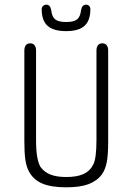

<svg xmlns="http://www.w3.org/2000/svg" viewBox="-20 -790 566 820"><path d="M442 -186V-574Q442 -589 435.5 -597Q429 -605 417 -605Q405 -605 398.5 -597Q392 -589 392 -574V-193Q392 -153 388.5 -126Q385 -99 377 -85Q364 -59 336 -46.5Q308 -34 263 -34Q222 -34 195.5 -44.5Q169 -55 153 -77Q144 -92 139 -119.5Q134 -147 134 -193V-574Q134 -589 127.5 -597Q121 -605 109 -605Q97 -605 90.5 -597Q84 -589 84 -574V-186Q84 -136 88.5 -106.5Q93 -77 104 -57Q123 -22 161 -6Q199 10 263 10Q322 10 358 -3.5Q394 -17 415 -45Q430 -66 436 -97.5Q442 -129 442 -186ZM326 -746Q323 -718 309 -707Q295 -696 263 -696Q230 -696 216 -707Q202 -718 199 -745Q195 -770 178 -770Q170 -770 164 -764.5Q158 -759 158 -751Q158 -718 169.5 -697Q181 -676 204.5 -666.5Q228 -657 262 -657Q297 -657 320 -666.5Q343 -676 354.5 -697Q366 -718 366 -751Q366 -759 361 -764.5Q356 -770 348 -770Q330 -770 326 -746Z"/></svg>

Font: Beiruti Light
Style: Regular
Weight: 300
Designer: Arlette Boutros
Foundry: Boutros
Version: Version 1.41